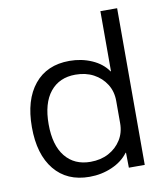

<svg xmlns="http://www.w3.org/2000/svg" viewBox="-83 -800 773 881"><g transform="rotate(-10 303.5 -360.0)"><path d="M264 10Q159 10 100.5 -61.5Q42 -133 42 -260Q42 -387 100.5 -458.5Q159 -530 264 -530Q320 -530 368 -509Q416 -488 442 -450H444V-730H522V0H448L447 -70H445Q418 -33 369 -11.5Q320 10 264 10ZM280 -57Q328 -57 364.5 -76.5Q401 -96 422.5 -130Q444 -164 444 -208V-312Q444 -356 422.5 -390Q401 -424 364.5 -443.5Q328 -463 280 -463Q205 -463 162.5 -410.5Q120 -358 120 -260Q120 -162 162.5 -109.5Q205 -57 280 -57Z"/></g></svg>

Font: M PLUS 2
Style: Regular
Weight: 400
Designer: Coji Morishita
Foundry: UNDERFOREST DESIGN
Version: Version 1.001